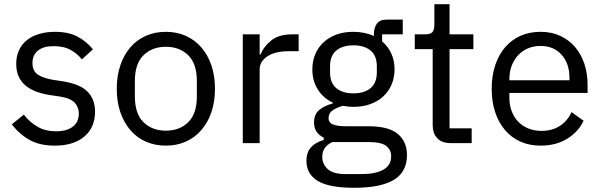

<svg xmlns="http://www.w3.org/2000/svg" viewBox="-20 -679 2855 911"><path d="M240 12Q168 12 119.5 -15.5Q71 -43 36 -89L93 -135Q123 -97 160 -76.5Q197 -56 246 -56Q297 -56 325.5 -78Q354 -100 354 -140Q354 -170 334.5 -191.5Q315 -213 264 -221L223 -227Q187 -232 157 -242.5Q127 -253 104.5 -270.5Q82 -288 69.5 -314Q57 -340 57 -376Q57 -414 71 -442.5Q85 -471 109.5 -490Q134 -509 168 -518.5Q202 -528 241 -528Q304 -528 346.5 -506Q389 -484 421 -445L368 -397Q351 -421 318 -440.5Q285 -460 235 -460Q185 -460 159.5 -438.5Q134 -417 134 -380Q134 -342 159.5 -325Q185 -308 233 -300L273 -294Q359 -281 395 -244.5Q431 -208 431 -149Q431 -74 380 -31Q329 12 240 12Z M767 12Q715 12 672 -7Q629 -26 598.5 -61.5Q568 -97 551 -146.5Q534 -196 534 -258Q534 -319 551 -369Q568 -419 598.5 -454.5Q629 -490 672 -509Q715 -528 767 -528Q819 -528 861.5 -509Q904 -490 935 -454.5Q966 -419 983 -369Q1000 -319 1000 -258Q1000 -196 983 -146.5Q966 -97 935 -61.5Q904 -26 861.5 -7Q819 12 767 12ZM767 -59Q832 -59 873 -99Q914 -139 914 -221V-295Q914 -377 873 -417Q832 -457 767 -457Q702 -457 661 -417Q620 -377 620 -295V-221Q620 -139 661 -99Q702 -59 767 -59Z M1132 0V-516H1212V-421H1217Q1231 -458 1267 -487Q1303 -516 1366 -516H1397V-436H1350Q1285 -436 1248.5 -411.5Q1212 -387 1212 -350V0Z M1911 57Q1911 137 1848.5 174.5Q1786 212 1661 212Q1540 212 1487 179Q1434 146 1434 85Q1434 43 1456 19.5Q1478 -4 1516 -15V-26Q1470 -48 1470 -98Q1470 -137 1495 -157.5Q1520 -178 1559 -188V-192Q1513 -214 1487.5 -255Q1462 -296 1462 -350Q1462 -389 1476 -422Q1490 -455 1515.5 -478.5Q1541 -502 1576.5 -515Q1612 -528 1656 -528Q1711 -528 1754 -508V-517Q1754 -547 1768 -566.5Q1782 -586 1814 -586H1891V-516H1793V-483Q1821 -459 1836.5 -425.5Q1852 -392 1852 -350Q1852 -311 1838 -278Q1824 -245 1798.5 -221.5Q1773 -198 1737 -185Q1701 -172 1657 -172Q1632 -172 1607 -177Q1581 -170 1560 -156.5Q1539 -143 1539 -119Q1539 -96 1561 -88Q1583 -80 1618 -80H1728Q1824 -80 1867.5 -43.5Q1911 -7 1911 57ZM1836 63Q1836 32 1812.5 13.5Q1789 -5 1729 -5H1557Q1509 17 1509 65Q1509 99 1534.5 123Q1560 147 1621 147H1695Q1762 147 1799 126Q1836 105 1836 63ZM1657 -236Q1708 -236 1738 -260.5Q1768 -285 1768 -336V-364Q1768 -415 1738 -439.5Q1708 -464 1657 -464Q1606 -464 1576 -439.5Q1546 -415 1546 -364V-336Q1546 -285 1576 -260.5Q1606 -236 1657 -236Z M2118 0Q2076 0 2054.5 -23.5Q2033 -47 2033 -85V-446H1948V-516H1996Q2022 -516 2031.5 -526.5Q2041 -537 2041 -563V-659H2113V-516H2226V-446H2113V-70H2218V0Z M2545 12Q2492 12 2449.5 -7Q2407 -26 2376.5 -61.5Q2346 -97 2329.5 -146.5Q2313 -196 2313 -258Q2313 -319 2329.5 -369Q2346 -419 2376.5 -454.5Q2407 -490 2449.5 -509Q2492 -528 2545 -528Q2597 -528 2638 -509Q2679 -490 2708 -456.5Q2737 -423 2752.5 -377Q2768 -331 2768 -276V-238H2397V-214Q2397 -181 2407.5 -152.5Q2418 -124 2437.5 -103Q2457 -82 2485.5 -70Q2514 -58 2550 -58Q2599 -58 2635.5 -81Q2672 -104 2692 -147L2749 -106Q2724 -53 2671 -20.5Q2618 12 2545 12ZM2545 -461Q2512 -461 2485 -449.5Q2458 -438 2438.5 -417Q2419 -396 2408 -367.5Q2397 -339 2397 -305V-298H2682V-309Q2682 -378 2644.5 -419.5Q2607 -461 2545 -461Z"/></svg>

Font: IBM Plex Sans KR
Style: Regular
Weight: 400
Designer: Mike Abbink; Paul van der Laan; Pieter van Rosmalen; Wujin Sim; Chorong Kim; Dohee Lee;
Foundry: Sandoll Inc.
Version: Version 1.000